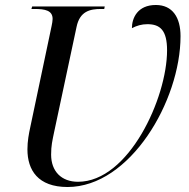

<svg xmlns="http://www.w3.org/2000/svg" viewBox="-20 -740 759 770"><path d="M251 10C501 10 704 -335 704 -595C704 -670 672 -720 605 -720C532 -720 509 -668 509 -627C528 -637 548 -643 571 -643C622 -643 650 -619 650 -538C650 -347 496 -11 293 -11C226 -11 185 -53 185 -120C185 -156 190 -176 197 -210L287 -632C300 -695 341 -704 385 -704H398L400 -714H109L106 -704H119C161 -704 191 -698 191 -664C191 -658 189 -644 187 -636L101 -228C96 -205 90 -174 90 -141C90 -58 132 10 251 10Z"/></svg>

Font: Noto Serif Display
Style: Italic
Weight: 400
Italic angle: -12°
Designer: Monotype Design Team
Foundry: Monotype Imaging Inc.
Version: Version 2.009